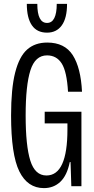

<svg xmlns="http://www.w3.org/2000/svg" viewBox="-20 -958 484 988"><path d="M37 -364Q37 -502 58 -584.5Q79 -667 119.5 -703Q160 -739 223 -739Q313 -739 354.5 -674Q396 -609 402 -486H330Q324 -590 297.5 -631.5Q271 -673 222 -673Q161 -673 136.5 -596Q112 -519 112 -364Q112 -208 136 -131.5Q160 -55 219 -55Q327 -55 327 -292V-323H210V-383H399V0H347L343 -124H339Q325 -55 290.5 -22.5Q256 10 206 10Q122 10 79.5 -76Q37 -162 37 -364ZM118 -938H172Q172 -840 222 -840Q247 -840 259.5 -865Q272 -890 272 -938H325Q325 -865 298 -827.5Q271 -790 222 -790Q170 -790 144 -828Q118 -866 118 -938Z"/></svg>

Font: Mona Sans Condensed
Style: Regular
Weight: 400
Width: 3
Designer: Deni Anggara
Foundry: GitHub
Version: Version 2.000